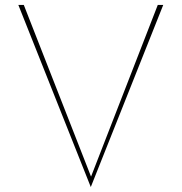

<svg xmlns="http://www.w3.org/2000/svg" viewBox="-20 -722 732 774"><path d="M76 -702 347 -10 616 -702H638L346 32L54 -702Z"/></svg>

Font: Synthetic Thin
Style: Regular
Weight: 100
Designer: Santiago Orozco
Foundry: Typemade
Version: Version 2.000; ttfautohint (v1.8.4.7-5d5b)